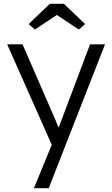

<svg xmlns="http://www.w3.org/2000/svg" viewBox="-20 -763 591 1013"><path d="M253 1 18 -529H99L276 -122Q285 -101 289 -90Q292 -95 299 -115L455 -529H534L237 230H159ZM131 -636 243 -743H317L429 -636L396 -607L280 -684L164 -607Z"/></svg>

Font: Lexend HM
Style: Regular
Weight: 400
Designer: Bonnie Shaver-Troup, Thomas Jockin, Octavio Pardo
Foundry: Lexend
Version: Version 1.091